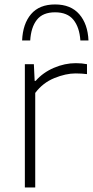

<svg xmlns="http://www.w3.org/2000/svg" viewBox="-20 -822 409 842"><path d="M89 0V-540.5H128.5L132 -467.5H136.5Q168.5 -504 216.2 -524.5Q264 -545 312.5 -545Q339 -545 361.5 -540.5V-497Q349.5 -498.5 337.5 -499.2Q325.5 -500 311.5 -500Q268.5 -500 218.2 -479.5Q168 -459 134.5 -414.5V0ZM77 -644.5Q80 -717.5 116.2 -760Q152.5 -802.5 221.5 -802.5Q290.5 -802.5 327.8 -759.5Q365 -716.5 368 -644.5H332.5Q328.5 -702.5 302 -735.2Q275.5 -768 221.5 -768Q167.5 -768 141.8 -735.2Q116 -702.5 112.5 -644.5Z"/></svg>

Font: Encode Sans SmExp XLt
Style: Regular
Weight: 200
Width: 6
Designer: Multiple Designers
Foundry: Impallari Type
Version: Version 3.002; ttfautohint (v1.8.3) -l 8 -r 50 -G 200 -x 14 